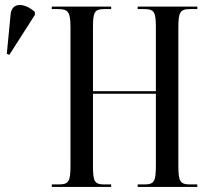

<svg xmlns="http://www.w3.org/2000/svg" viewBox="-20 -740 829 760"><path d="M17 -523 118 -681V-693C80 -727 27 -735 22 -683L7 -527ZM185 0H420V-10H392C354 -10 348 -22 348 -84V-369H597V-86C597 -22 591 -10 551 -10H525V0H761V-10H732C693 -10 686 -22 686 -84V-630C686 -692 693 -704 732 -704H761V-714H525V-704H551C591 -704 597 -692 597 -630V-379H348V-631C348 -692 354 -704 392 -704H420V-714H185V-704H210C251 -704 259 -692 259 -629V-84C259 -22 252 -10 213 -10H185Z"/></svg>

Font: Noto Serif Display ExtraCondensed
Style: Regular
Weight: 400
Width: 2
Designer: Monotype Design Team
Foundry: Monotype Imaging Inc.
Version: Version 2.009